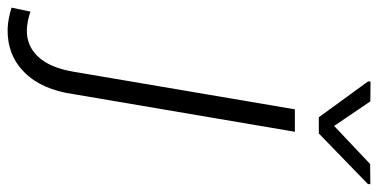

<svg xmlns="http://www.w3.org/2000/svg" viewBox="-399 -503 979 497"><g transform="rotate(90 90.5 -254.5)"><path d="M0 0ZM183.1 -528.3 85.9 43.5Q74.2 127 29.5 171.6Q-15.1 216.3 -82.5 215.3Q-108.9 214.4 -138.2 205.1L-127.9 156.2Q-104 164.6 -80.6 165.5Q-39.6 166.5 -11 136Q17.6 105.5 27.8 43.9L125 -528.3ZM168 -629.9 266.6 -723.1 318.8 -723.6 318.4 -717.3 187.5 -590.3H145.5L52.7 -717.8L53.2 -724.1L104.5 -723.6Z"/></g></svg>

Font: Roboto Light
Style: Italic
Weight: 300
Italic angle: -12°
Designer: Google
Version: Version 2.134; 2016; ttfautohint (v1.6)